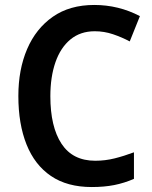

<svg xmlns="http://www.w3.org/2000/svg" viewBox="-20 -744 614 774"><path d="M362 -618Q304 -618 264 -585Q224 -552 203.5 -493Q183 -434 183 -356Q183 -233 228 -164.5Q273 -96 364 -96Q404 -96 442 -105.5Q480 -115 520 -130V-23Q481 -6 440.5 2Q400 10 350 10Q251 10 185.5 -34.5Q120 -79 87 -161.5Q54 -244 54 -357Q54 -464 89.5 -546.5Q125 -629 193 -676.5Q261 -724 360 -724Q458 -724 544 -679L503 -577Q471 -594 435.5 -606Q400 -618 362 -618Z"/></svg>

Font: Noto Sans Arabic UI SmCn SmBd
Style: Regular
Weight: 600
Width: 4
Designer: Monotype Design Team, Nadine Chahine and Nizar Qandah
Foundry: Monotype Imaging Inc.
Version: Version 2.010; ttfautohint (v1.8.4.7-5d5b)